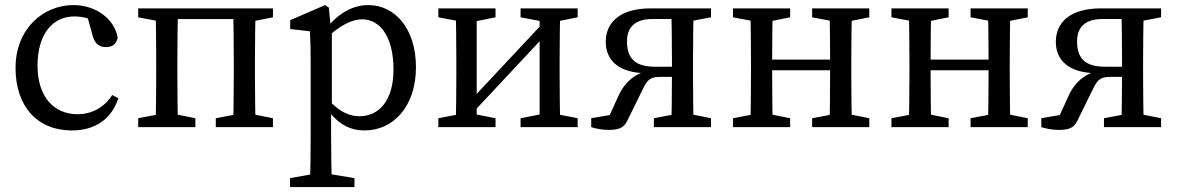

<svg xmlns="http://www.w3.org/2000/svg" viewBox="-20 -508 4702 767"><path d="M266.6 13.1C360.7 13.1 425.1 -32.5 452.8 -115.4L428.2 -128.5C397.3 -79.4 347.1 -51.7 289.7 -51.7C196.3 -51.7 129.9 -120.4 129.9 -245.8C129.9 -374.2 192 -442.3 277.3 -442.3C305.5 -442.3 339.1 -435.3 372.9 -417.5L325.4 -454.7L349.5 -367.7C356.3 -340.1 370.5 -319.8 403.8 -319.8C429.4 -319.8 444.8 -332.1 450.1 -357.7C437.4 -432 363.4 -487.7 273.5 -487.7C152.8 -487.7 42.1 -393.6 42.1 -236.2C42.1 -82.4 129.7 13.1 266.6 13.1Z M532.1 0H760.5V-35.7L660.7 -55.7H637.6L532.1 -35.7V0ZM532.1 -438.9 637.6 -418.9H646.3V-474.5H532.1V-438.9ZM601 0H691.5C689.5 -45 688.5 -146.1 688.5 -210V-264.5C688.5 -328.5 689.5 -429.5 691.5 -474.5H601C603 -429.5 604 -328.5 604 -264.5V-210C604 -146.1 603 -45 601 0ZM646.3 -431.9H956.2V-474.5H646.3V-431.9ZM842 0H1070.4V-35.7L970.6 -55.7H947.5L842 -35.7V0ZM910.9 0H1001.5C999.5 -45 998.5 -146.1 998.5 -210V-264.5C998.5 -328.5 999.5 -429.5 1001.5 -474.5H910.9C912.9 -429.5 913.9 -328.5 913.9 -264.5V-210C913.9 -146.1 912.9 -45 910.9 0ZM956.2 -418.9H970.6L1070.4 -438.9V-474.5H956.2V-418.9Z M1138.7 239.3H1396V203.6L1275.1 183.6H1250.7L1138.7 203.6V239.3ZM1218.1 239.3H1305.7C1303.7 168.2 1302.7 96.1 1302.7 26.5V-71.9L1305.7 -78.2V-390.4L1301.6 -393.1L1293.7 -477.7L1278.6 -487.7L1139.2 -427.3V-392L1218.1 -383C1220.1 -343 1221.1 -312.6 1221.1 -257.6V28.4C1221.1 98.1 1220.1 168.2 1218.1 239.3ZM1436.2 13.1C1553 13.1 1641.7 -84.9 1641.7 -239.3C1641.7 -394 1557.5 -487.7 1451.4 -487.7C1390.8 -487.7 1332.9 -457.5 1280 -390.4H1259.2L1268.2 -341.8C1338.9 -410.7 1388.6 -430.8 1426.5 -430.8C1499.6 -430.8 1551.9 -359 1551.9 -230.7C1551.9 -102.3 1491 -43.6 1416 -43.6C1366.9 -43.6 1320 -70.9 1268.6 -136.3L1259.6 -83.1H1279.9C1328.4 -8.5 1382.2 13.1 1436.2 13.1Z M1731.1 0H1959.5V-35.7L1858.2 -55.7H1834.7L1731.1 -35.7V0ZM1731.1 -438.9 1836.6 -418.9H1860.1L1959.5 -438.9V-474.5H1731.1V-438.9ZM1800 0H1884.3V-474.5H1800C1802 -429.5 1803 -328.5 1803 -264.5V-210C1803 -146.1 1802 -45 1800 0ZM1812.5 -56.1H1867.1L2206.2 -418.5H2151.5L1812.5 -56.1ZM2059.6 0H2287.6V-35.7L2185.9 -55.7H2162.4L2059.6 -35.7V0ZM2059.6 -438.9 2164.3 -418.9H2187.8L2287.6 -438.9V-474.5H2059.6V-438.9ZM2135.7 0H2218.6C2216.6 -45 2215.6 -146.1 2215.6 -210V-264.5C2215.6 -328.5 2216.6 -429.5 2218.6 -474.5H2135.7V0Z M2341.8 0C2355.4 4.2 2382.3 11 2410.4 11C2455.9 11 2473 1 2486.5 -26.9L2538.2 -132.2C2562.6 -181.6 2567.9 -201 2618.4 -201H2706.1V-241.5H2596.9C2524.2 -241.5 2484.7 -268.3 2484.7 -342.2C2484.7 -400.8 2517.9 -432.1 2587.3 -432.1H2706.1V-474.5H2579.2C2456 -474.5 2399.8 -417.8 2399.8 -340.6C2399.8 -273.4 2444.7 -214.2 2569.7 -215.5L2576.5 -226.3C2525 -218.2 2478.1 -185.9 2450.4 -124.6L2402.1 -18.3L2447.7 -53.9L2341.8 -35.7V0ZM2661.3 0H2751.4C2749.4 -45 2748.4 -146.1 2748.4 -210V-264.5C2748.4 -328.5 2749.4 -429.5 2751.4 -474.5H2661.3C2663.3 -429.5 2664.3 -328.5 2664.3 -264.5V-210C2664.3 -146.1 2663.3 -45 2661.3 0ZM2592.1 0H2820.3V-35.7L2720.6 -55.7H2697.5L2592.1 -35.7V0ZM2706.1 -418.9H2714.8L2820.3 -438.9V-474.5H2706.1V-418.9Z M2908.1 0H3136.5V-35.7L3036.7 -55.7H3013.6L2908.1 -35.7V0ZM2908.1 -438.9 3013.6 -418.9H3036.7L3136.5 -438.9V-474.5H2908.1V-438.9ZM2977 0H3067.5C3065.5 -45 3064.5 -146.1 3064.5 -235.2V-264.5C3064.5 -328.5 3065.5 -429.5 3067.5 -474.5H2977C2979 -429.5 2980 -328.5 2980 -264.5V-210C2980 -146.1 2979 -45 2977 0ZM3022.3 -227.2H3338.5V-269.8H3022.3V-227.2ZM3224.3 0H3452.6V-35.7L3352.9 -55.7H3329.8L3224.3 -35.7V0ZM3224.3 -438.9 3329.8 -418.9H3352.9L3452.6 -438.9V-474.5H3224.3V-438.9ZM3293.2 0H3383.7C3381.7 -45 3380.7 -146.1 3380.7 -210V-264.5C3380.7 -328.5 3381.7 -429.5 3383.7 -474.5H3293.2C3295.2 -429.5 3296.2 -328.5 3296.2 -264.5V-235.2C3296.2 -146.1 3295.2 -45 3293.2 0Z M3541.1 0H3769.5V-35.7L3669.7 -55.7H3646.6L3541.1 -35.7V0ZM3541.1 -438.9 3646.6 -418.9H3669.7L3769.5 -438.9V-474.5H3541.1V-438.9ZM3610 0H3700.5C3698.5 -45 3697.5 -146.1 3697.5 -235.2V-264.5C3697.5 -328.5 3698.5 -429.5 3700.5 -474.5H3610C3612 -429.5 3613 -328.5 3613 -264.5V-210C3613 -146.1 3612 -45 3610 0ZM3655.3 -227.2H3971.5V-269.8H3655.3V-227.2ZM3857.3 0H4085.6V-35.7L3985.9 -55.7H3962.8L3857.3 -35.7V0ZM3857.3 -438.9 3962.8 -418.9H3985.9L4085.6 -438.9V-474.5H3857.3V-438.9ZM3926.2 0H4016.7C4014.7 -45 4013.7 -146.1 4013.7 -210V-264.5C4013.7 -328.5 4014.7 -429.5 4016.7 -474.5H3926.2C3928.2 -429.5 3929.2 -328.5 3929.2 -264.5V-235.2C3929.2 -146.1 3928.2 -45 3926.2 0Z M4139.8 0C4153.4 4.2 4180.3 11 4208.4 11C4253.9 11 4271 1 4284.5 -26.9L4336.2 -132.2C4360.6 -181.6 4365.9 -201 4416.4 -201H4504.1V-241.5H4394.9C4322.2 -241.5 4282.7 -268.3 4282.7 -342.2C4282.7 -400.8 4315.9 -432.1 4385.3 -432.1H4504.1V-474.5H4377.2C4254 -474.5 4197.8 -417.8 4197.8 -340.6C4197.8 -273.4 4242.7 -214.2 4367.7 -215.5L4374.5 -226.3C4323 -218.2 4276.1 -185.9 4248.4 -124.6L4200.1 -18.3L4245.7 -53.9L4139.8 -35.7V0ZM4459.3 0H4549.4C4547.4 -45 4546.4 -146.1 4546.4 -210V-264.5C4546.4 -328.5 4547.4 -429.5 4549.4 -474.5H4459.3C4461.3 -429.5 4462.3 -328.5 4462.3 -264.5V-210C4462.3 -146.1 4461.3 -45 4459.3 0ZM4390.1 0H4618.3V-35.7L4518.6 -55.7H4495.5L4390.1 -35.7V0ZM4504.1 -418.9H4512.8L4618.3 -438.9V-474.5H4504.1V-418.9Z"/></svg>

Font: Source Serif Variable
Style: Regular
Weight: 389
Designer: Frank Grießhammer
Foundry: Adobe Systems Incorporated
Version: Version 3.001;hotconv 1.0.111;makeotfexe 2.5.65597